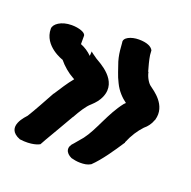

<svg xmlns="http://www.w3.org/2000/svg" viewBox="-80 -514 546 548"><g transform="rotate(20 192.5 -240.0)"><path d="M7 -377C7 -324 69 -305 69 -305C81 -290 99 -275 114 -267C115 -267 117 -265 119 -264C104 -246 91 -225 78 -205H77V-204C65 -182 42 -140 30 -121C28 -118 -22 -71 32 -50C69 -45 89 -55 92 -57L102 -75C116 -98 139 -139 152 -161L153 -162C164 -182 177 -203 189 -213C201 -224 209 -234 214 -246C238 -302 170 -334 159 -341C151 -347 141 -353 139 -356L138 -342C128 -352 116 -360 103 -365V-390C103 -400 82 -407 60 -407C28 -407 7 -391 7 -377ZM181 -92C164 -76 169 -59 189 -50C197 -48 206 -46 216 -46C228 -46 238 -47 248 -53C272 -76 297 -113 316 -142L317 -143V-145C327 -169 339 -187 353 -202C363 -210 371 -221 375 -233L376 -234V-235C390 -283 342 -312 332 -320C324 -325 314 -341 311 -357L310 -356V-357C306 -371 301 -389 299 -403L298 -417C293 -427 279 -434 254 -434C231 -434 208 -424 212 -409L213 -397C214 -382 216 -369 220 -355C227 -336 232 -316 242 -297C252 -276 267 -261 281 -251L276 -246C243 -204 228 -151 202 -117C195 -109 185 -97 181 -92Z"/></g></svg>

Font: Stray Cat
Style: Blk
Weight: 900
Version: Version 1.0